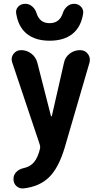

<svg xmlns="http://www.w3.org/2000/svg" viewBox="-20 -790 540 1036"><path d="M412.1 -519.5Q439.5 -519.5 454.6 -498.5Q469.7 -477.5 462.9 -452.1L328.1 9.8Q295.9 116.2 244.6 166.5Q193.4 216.8 107.4 226.6Q84 228.5 68.4 213.9Q52.7 199.2 52.7 175.8Q52.7 153.3 68.4 137.7Q84 122.1 107.4 117.2Q143.6 109.4 164.1 84.5Q184.6 59.6 196.3 10.7Q198.2 3.9 194.3 -10.7L45.9 -453.1Q37.1 -478.5 52.7 -499Q68.4 -519.5 93.8 -519.5Q125 -519.5 149.4 -500.5Q173.8 -481.4 181.6 -451.2L254.9 -164.1Q254.9 -162.1 256.8 -162.1Q258.8 -162.1 259.8 -164.1L325.2 -451.2Q331.1 -481.4 356 -500.5Q380.9 -519.5 412.1 -519.5ZM318.4 -717.8Q325.2 -740.2 341.8 -754.9Q358.4 -769.5 379.9 -769.5Q402.3 -769.5 417 -753.9Q431.6 -738.3 428.7 -716.8Q417 -643.6 370.6 -606.9Q324.2 -570.3 248 -570.3Q171.9 -570.3 125.5 -606.9Q79.1 -643.6 67.4 -716.8Q63.5 -738.3 78.1 -753.9Q92.8 -769.5 116.2 -769.5Q137.7 -769.5 154.3 -754.9Q170.9 -740.2 177.7 -717.8Q194.3 -665 247.6 -665Q300.8 -665 318.4 -717.8Z"/></svg>

Font: Rounded-X Mgen+ 1mn bold
Style: Bold
Weight: 700
Designer: [Source Han Sans]
Ryoko NISHIZUKA  (kana & ideographs); Paul D. Hunt (Latin, Greek & Cyrillic); Wenlong ZHANG  (bopomofo
Version: Version 1.059.20150602